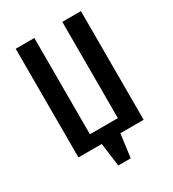

<svg xmlns="http://www.w3.org/2000/svg" viewBox="-202 -810 965 1071"><g transform="rotate(-30 280.0 -275.0)"><path d="M240 150 220 0H70V-700H190V-80H370V-700H490V0H340L320 150Z"/></g></svg>

Font: Cuprum
Style: Bold
Weight: 700
Designer: Jovanny Lemonad
Foundry: Jovanny Lemonad
Version: Version 2.000